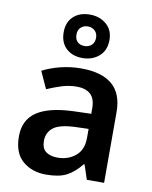

<svg xmlns="http://www.w3.org/2000/svg" viewBox="-92 -990 771 975"><g transform="rotate(10 294.0 -502.5)"><path d="M297 -645Q402 -645 456.5 -599Q511 -553 511 -457V-93H422L397 -168H393Q358 -124 319 -103.5Q280 -83 213 -83Q140 -83 92 -124Q44 -165 44 -251Q44 -335 105.5 -377Q167 -419 292 -424L386 -427V-454Q386 -505 361 -527.5Q336 -550 291 -550Q250 -550 212.5 -538Q175 -526 138 -510L98 -598Q138 -619 189.5 -632Q241 -645 297 -645ZM320 -347Q237 -344 205 -318.5Q173 -293 173 -250Q173 -211 195.5 -194.5Q218 -178 255 -178Q310 -178 348 -209.5Q386 -241 386 -303V-349ZM292 -698Q240 -698 208 -728Q176 -758 176 -811Q176 -863 208 -892.5Q240 -922 292 -922Q343 -922 377.5 -892.5Q412 -863 412 -812Q412 -758 377.5 -728Q343 -698 292 -698ZM292 -760Q314 -760 328.5 -773.5Q343 -787 343 -811Q343 -834 328.5 -847.5Q314 -861 292 -861Q271 -861 256.5 -847.5Q242 -834 242 -811Q242 -787 255 -773.5Q268 -760 292 -760Z"/></g></svg>

Font: Noto Sans Telugu UI SemiBold
Style: Regular
Weight: 600
Designer: Jelle Bosma - Monotype Design Team
Foundry: Monotype Imaging Inc.
Version: Version 2.005; ttfautohint (v1.8.4.7-5d5b)